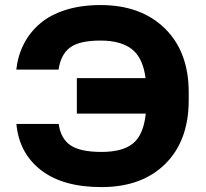

<svg xmlns="http://www.w3.org/2000/svg" viewBox="-20 -741 828 771"><path d="M215.3 -461.4H45.4Q51.8 -518.1 75.9 -564.9Q100.1 -611.8 141.1 -646.7Q182.1 -681.6 243.9 -701.2Q305.7 -720.7 383.3 -720.7Q546.4 -720.7 642.1 -626.7Q737.8 -532.7 737.8 -370.6V-338.4Q737.8 -176.3 643.8 -83Q549.8 10.3 387.2 10.3Q232.4 10.3 144.5 -57.9Q56.6 -126 45.9 -243.2H215.8Q223.6 -184.6 262.9 -157.7Q302.2 -130.9 387.2 -130.9Q473.6 -130.9 515.1 -165.8Q556.6 -200.7 565.4 -284.7H288.6V-427.2H564.5Q554.2 -508.3 510 -543.2Q465.8 -578.1 383.3 -578.1Q298.3 -578.1 261 -549.8Q223.6 -521.5 215.3 -461.4Z"/></svg>

Font: Bert Sans Black
Style: Regular
Weight: 900
Designer: Christian Robertson, Adam Twardoch, & Cristiano Sobral
Foundry: Google
Version: Version 12.135;January 10, 2020;FontCreator 12.0.0.2547 64-b